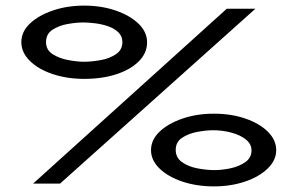

<svg xmlns="http://www.w3.org/2000/svg" viewBox="-20 -654 1040 684"><path d="M280 -373Q219 -373 168 -390Q117 -407 86.5 -437Q56 -467 56 -504Q56 -541 86.5 -570Q117 -599 168 -616.5Q219 -634 280 -634Q341 -634 392 -616.5Q443 -599 473.5 -569.5Q504 -540 504 -503Q504 -465 474.5 -435.5Q445 -406 394.5 -389.5Q344 -373 280 -373ZM98 0 788 -623H890L194 0ZM280 -434Q305 -434 337 -439.5Q369 -445 392.5 -460.5Q416 -476 416 -504Q416 -525 401.5 -539Q387 -553 365 -560.5Q343 -568 319 -571Q295 -574 276 -574Q252 -574 221 -568.5Q190 -563 167 -548Q144 -533 144 -504Q144 -476 167.5 -461Q191 -446 223 -440Q255 -434 280 -434ZM742 10Q681 10 630 -7Q579 -24 548.5 -53.5Q518 -83 518 -119Q518 -156 548.5 -185Q579 -214 630 -231.5Q681 -249 742 -249Q804 -249 854.5 -231.5Q905 -214 934.5 -184.5Q964 -155 964 -119Q964 -83 933.5 -53.5Q903 -24 852.5 -7Q802 10 742 10ZM744 -48Q771 -48 801.5 -54.5Q832 -61 854 -76.5Q876 -92 876 -118Q876 -141 856 -157Q836 -173 804.5 -181.5Q773 -190 740 -190Q713 -190 682 -184Q651 -178 628.5 -163Q606 -148 606 -120Q606 -92 629 -76Q652 -60 684.5 -54Q717 -48 744 -48Z"/></svg>

Font: Inconsolata UltraExpanded Thin
Style: Regular
Weight: 100
Width: 9
Monospace: yes
Designer: Raph Levien, Cyreal, Brenton Simpson
Foundry: Raph Levien, Cyreal, Google
Version: Version 3.100; ttfautohint (v1.8.4.7-5d5b)